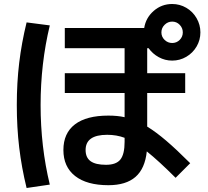

<svg xmlns="http://www.w3.org/2000/svg" viewBox="-20 -875 1040 960"><path d="M297 -125Q297 -209 354.5 -253Q412 -297 522 -297Q568 -297 603 -289V-410H304V-509H603V-634H304V-735H701Q709 -786 748.5 -820.5Q788 -855 841 -855Q879 -855 911.5 -836Q944 -817 963 -784Q982 -751 982 -713Q982 -675 963 -642.5Q944 -610 911.5 -591Q879 -572 841 -572Q805 -572 774 -589Q743 -606 723 -634H716V-509H906V-410H716V-242Q760 -215 811 -171.5Q862 -128 931 -59L858 14Q774 -70 714 -118Q705 -32 657.5 9.5Q610 51 522 51Q414 51 355.5 5Q297 -41 297 -125ZM113 -763 229 -748Q183 -557 183 -350Q183 -142 229 48L113 65Q88 -37 76 -137.5Q64 -238 64 -350Q64 -461 76 -561Q88 -661 113 -763ZM510 -51Q561 -51 582 -77.5Q603 -104 603 -166V-186Q563 -201 516 -201Q408 -201 408 -125Q408 -87 433 -69Q458 -51 510 -51ZM841 -660Q863 -660 878.5 -675.5Q894 -691 894 -713Q894 -735 878.5 -751Q863 -767 841 -767Q819 -767 803 -751Q787 -735 787 -713Q787 -691 803 -675.5Q819 -660 841 -660Z"/></svg>

Font: Enso SemiBold
Style: Regular
Weight: 600
Designer: Coji Morishita
Foundry: UNDERFOREST DESIGN
Version: Version 1.000